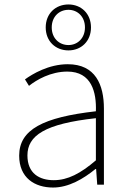

<svg xmlns="http://www.w3.org/2000/svg" viewBox="-20 -828 576 861"><path d="M218 13C288 13 354 -26 408 -70H411L416 0H446V-341C446 -448 408 -540 284 -540C198 -540 125 -496 92 -472L110 -443C144 -470 207 -507 282 -507C391 -507 413 -414 410 -329C173 -302 66 -247 66 -130C66 -30 136 13 218 13ZM221 -20C157 -20 103 -50 103 -131C103 -220 181 -273 410 -298V-109C341 -50 284 -20 221 -20ZM287 -602C344 -602 388 -643 388 -705C388 -767 344 -808 287 -808C229 -808 185 -767 185 -705C185 -643 229 -602 287 -602ZM287 -626C245 -626 212 -657 212 -705C212 -753 245 -784 287 -784C328 -784 361 -753 361 -705C361 -657 328 -626 287 -626Z"/></svg>

Font: Noto Sans CJK HK Thin
Style: Regular
Weight: 100
Designer: Ryoko NISHIZUKA 西塚涼子 (kana, bopomofo & ideographs); Paul D. Hunt (Latin, Greek & Cyrillic); Sandoll Communications 산돌커뮤니
Foundry: Adobe
Version: Version 2.004;hotconv 1.0.118;makeotfexe 2.5.65603